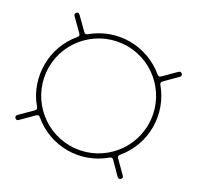

<svg xmlns="http://www.w3.org/2000/svg" viewBox="-117 -758 806 784"><g transform="rotate(30 286.0 -366.0)"><path d="M285.9 -131.4C156.2 -131.7 51.1 -236.5 50.8 -366.5C51.1 -495.7 156.2 -600.9 285.9 -600.9C416.9 -600.9 520.2 -494 520.2 -366.5C520.2 -236.5 415.1 -131.7 285.9 -131.4ZM30.2 -367.9C30.2 -308.6 49.4 -248.9 90.2 -201.7C95.2 -195.3 95.2 -191.1 89.5 -185L37.6 -133.2C32.3 -127.5 32 -123.2 36.9 -117.5L37.6 -116.8L36.2 -118.3L36.9 -117.5C42.6 -112.6 46.9 -112.9 52.6 -118.3L104.4 -170.1C110.4 -175.8 114.7 -175.8 121.1 -170.8C168.3 -130.3 226.9 -110.4 285.9 -110.1C344.1 -110.1 403.1 -130.3 450.6 -170.8C457 -175.8 461.3 -175.8 467.3 -170.1L517.8 -119C523.8 -113.3 528.1 -113.3 533.7 -118.3C539.1 -124.3 539.1 -127.8 533.4 -133.9L482.2 -185C476.6 -191.1 476.6 -195.3 481.5 -201.7C521.3 -248.9 541.5 -307.5 541.5 -366.5C541.5 -424.7 521.3 -483.7 481.5 -531.2C476.6 -537.6 476.6 -541.9 482.2 -547.9L533.4 -599.1C538.7 -604.8 539.1 -609 534.1 -614.7C528.4 -619.7 524.1 -619.3 518.5 -614L467.3 -562.9C461.3 -557.2 457 -557.2 450.6 -562.1C403.1 -601.9 344.5 -622.2 285.9 -622.2C226.9 -622.2 168.7 -601.9 121.1 -562.1C114.7 -557.2 110.4 -557.2 104.4 -562.9L52.6 -614C46.9 -619.3 42.6 -619.7 36.9 -614.7C32 -609 32.3 -604.8 37.6 -599.1L89.5 -547.9C95.2 -541.9 95.2 -537.6 90.2 -531.2C50.4 -484 30.2 -425.8 30.2 -367.9Z"/></g></svg>

Font: Margiela Serif Medium
Style: Regular
Weight: 500
Designer: Andreas Faust, Stefan Endress
Version: Version 1.002;FEAKit 1.0